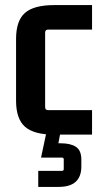

<svg xmlns="http://www.w3.org/2000/svg" viewBox="-20 -519 397 753"><path d="M341 9H192Q113 9 78 -22Q43 -53 43 -124V-366Q43 -438 78 -468.5Q113 -499 192 -499H341V-403H169Q157 -403 157 -391V-99Q157 -87 169 -87H341ZM230 144V106Q230 99 223 99H141L165 -14L218 -5L209 43H219Q257 43 278 57Q299 71 299 107V134Q299 214 210 214H130V151H223Q230 151 230 144Z"/></svg>

Font: Gemunu Libre ExtraLight
Style: Bold
Weight: 700
Version: Version 1.100